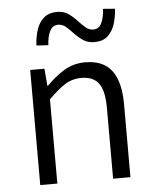

<svg xmlns="http://www.w3.org/2000/svg" viewBox="-52 -762 647 806"><g transform="rotate(-5 271.5 -359.0)"><path d="M85 0V-485H145L151 -413H154Q189 -449 228.5 -473Q268 -497 317 -497Q394 -497 429.5 -449Q465 -401 465 -308V0H392V-299Q392 -369 369.5 -401Q347 -433 296 -433Q257 -433 226.5 -413.5Q196 -394 157 -355V0ZM364 -578Q337 -578 317.5 -591Q298 -604 282 -621Q266 -638 251.5 -651Q237 -664 218 -664Q195 -664 183.5 -641.5Q172 -619 170 -582L120 -585Q122 -623 132 -652.5Q142 -682 163 -700Q184 -718 219 -718Q246 -718 265 -705Q284 -692 300 -674.5Q316 -657 331 -644Q346 -631 364 -631Q388 -631 399 -654.5Q410 -678 412 -714L462 -710Q460 -674 450 -644Q440 -614 419.5 -596Q399 -578 364 -578Z"/></g></svg>

Font: Assistant ExtraLight
Style: Regular
Weight: 400
Version: Version 3.000